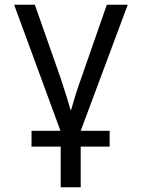

<svg xmlns="http://www.w3.org/2000/svg" viewBox="-20 -556 603 816"><path d="M114 67V0H237L40 -536H128L237 -226Q251 -184 262.5 -147Q274 -110 280 -88H282Q288 -110 300 -149Q312 -188 326 -226L434 -536H523L323 0H446V67H323V240H238V67Z"/></svg>

Font: Noto Sans Mono SemiCondensed
Style: Regular
Weight: 400
Width: 4
Designer: Monotype Design Team
Foundry: Monotype Imaging Inc.
Version: Version 2.014